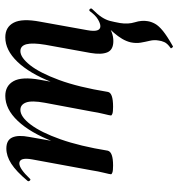

<svg xmlns="http://www.w3.org/2000/svg" viewBox="6 -445 673 725"><g transform="rotate(-90 342.5 -82.5)"><path d="M80 8Q61 8 54 5.5Q47 3 47 0Q47 -4 52.5 -26Q58 -48 62 -74L103 -297Q112 -346 88 -346Q78 -346 63.5 -336Q49 -326 30 -306Q27 -302 23 -306.5Q19 -311 22 -315Q58 -358 87 -376.5Q116 -395 144 -395Q176 -395 186 -372.5Q196 -350 188 -309L136 -12Q131 8 80 8ZM302 8Q283 8 276 5.5Q269 3 269 0Q269 -4 274.5 -26Q280 -48 284 -74L317 -250Q326 -299 318 -320.5Q310 -342 290 -342Q264 -342 234.5 -303Q205 -264 179 -190.5Q153 -117 136 -12L118 -13Q137 -132 170.5 -218.5Q204 -305 248.5 -352Q293 -399 343 -399Q381 -399 398.5 -368Q416 -337 404 -269L358 -12Q355 8 302 8ZM505 -77 536 -248Q544 -296 538 -319Q532 -342 512 -342Q488 -342 459 -305.5Q430 -269 403 -196Q376 -123 358 -12L340 -13Q360 -135 394 -221.5Q428 -308 472 -353.5Q516 -399 564 -399Q603 -399 619.5 -367Q636 -335 623 -267L591 -89Q582 -40 606 -40Q616 -40 631.5 -49Q647 -58 663 -80Q667 -84 671 -79.5Q675 -75 671 -71Q650 -50 640 -34.5Q630 -19 626 -3.5Q622 12 618 34Q613 65 621 90.5Q629 116 625 139Q623 152 615.5 166Q608 180 588.5 196Q569 212 530 234Q528 235 524.5 230.5Q521 226 524 225Q541 213 546 201.5Q551 190 552 180Q555 163 551 146.5Q547 130 544 112.5Q541 95 545 75Q549 58 558.5 42Q568 26 582 10Q596 -6 613 -23L616 -16Q584 9 550 9Q517 9 507.5 -13.5Q498 -36 505 -77Z"/></g></svg>

Font: Cormorant Light
Style: Italic
Weight: 300
Italic angle: -10°
Designer: Christian Thalmann (Catharsis Fonts)
Foundry: Catharsis Fonts
Version: Version 4.000